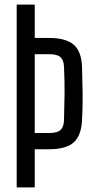

<svg xmlns="http://www.w3.org/2000/svg" viewBox="-20 -820 408 840"><path d="M53 0V-800H132V-654H194Q269 -654 303 -624Q337 -594 339 -525Q341 -458 341.5 -405Q342 -352 339 -296Q336 -227 302.5 -197Q269 -167 194 -167H132V0ZM132 -238H194Q230 -238 244.5 -251Q259 -264 260 -293Q262 -358 262.5 -410.5Q263 -463 260 -528Q259 -557 244.5 -570Q230 -583 194 -583H132Z"/></svg>

Font: Big Shoulders Text
Style: Regular
Weight: 400
Designer: Patric King
Foundry: XO Type Co
Version: Version 1.000; ttfautohint (v1.8.2)